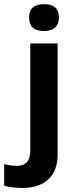

<svg xmlns="http://www.w3.org/2000/svg" viewBox="-78 -704 372 940"><path d="M137.7 -552.2Q64.5 -552.2 64.5 -618.2Q64.5 -683.6 137.7 -683.6Q210.4 -683.6 210.4 -618.2Q210.4 -586.4 191.9 -569.3Q173.3 -552.2 137.7 -552.2ZM204.1 53.2Q204.1 131.3 158.9 173.8Q113.8 216.3 30.8 216.3Q-19.5 216.3 -57.6 205.1V99.6Q-25.9 107.9 5.4 107.9Q70.3 107.9 70.3 33.2V-491.2H204.1Z"/></svg>

Font: Khula Bold
Style: Regular
Weight: 700
Designer: Erin McLaughlin, Steve Matteson
Version: Version 1.000;PS 1.0;hotconv 1.0.72;makeotf.lib2.5.5900